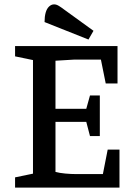

<svg xmlns="http://www.w3.org/2000/svg" viewBox="-20 -859 615 879"><path d="M49 0V-47L131 -64V-584L49 -601V-648H518V-477H464L442 -586H317L234 -581V-361H375L392 -422H437V-236H392L375 -301H234V-72Q252 -67 278.5 -64.5Q305 -62 330 -62H451L473 -174H527V0ZM385 -678 184 -758Q184 -783 189 -801Q194 -819 204.5 -829Q215 -839 228 -839Q238 -839 249.5 -832Q261 -825 274 -815L408 -718Z"/></svg>

Font: Faustina Light Medium
Style: Regular
Weight: 500
Version: Version 1.200